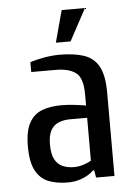

<svg xmlns="http://www.w3.org/2000/svg" viewBox="-51 -730 553 780"><g transform="rotate(-5 225.0 -340.0)"><path d="M195 10Q150 10 116.5 -3Q83 -16 64 -50.5Q45 -85 45 -150Q45 -213 64 -246.5Q83 -280 116.5 -292.5Q150 -305 195 -305Q218 -305 245.5 -302Q273 -299 295 -295V-340Q295 -408 266.5 -429Q238 -450 185 -450H85V-490Q108 -498 141.5 -504Q175 -510 205 -510Q265 -510 305 -496.5Q345 -483 365 -446.5Q385 -410 385 -340V0H310L305 -30H300Q281 -11 253 -0.5Q225 10 195 10ZM225 -50Q244 -50 264 -56.5Q284 -63 295 -70V-245H225Q200 -245 179.5 -237Q159 -229 147 -208.5Q135 -188 135 -150Q135 -110 147 -88.5Q159 -67 179.5 -58.5Q200 -50 225 -50ZM195 -560 230 -690H325L255 -560Z"/></g></svg>

Font: Cuprum
Style: Regular
Weight: 400
Designer: Jovanny Lemonad
Foundry: Jovanny Lemonad
Version: Version 3.000